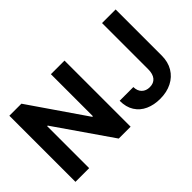

<svg xmlns="http://www.w3.org/2000/svg" viewBox="-98 -1075 1452 1452"><g transform="rotate(-45 628.5 -348.5)"><path d="M649.4 0H522.5L211.9 -449.2H206.1V0H59.6V-707H188.5L497.1 -257.8H503.9V-707H649.4ZM1196.3 -707V-213.9Q1196.3 -146 1166.3 -95.5Q1136.2 -44.9 1082 -17.6Q1027.8 9.8 957 9.8Q891.6 9.8 839.8 -13.4Q788.1 -36.6 758.5 -83.3Q729 -129.9 729.5 -197.3H876Q876.5 -155.8 900.4 -132.1Q924.3 -108.4 963.9 -108.4Q1005.9 -108.4 1028.3 -135.3Q1050.8 -162.1 1050.8 -213.9V-707Z"/></g></svg>

Font: Pretendard Std
Style: Bold
Weight: 700
Designer: Base glyphs from Inter by Rasmus Andersson; Hangeul glyphs from Noto Sans CJK(Source Han Sans) by Jang Soo-young and Kan
Foundry: Kil Hyung-jin
Version: Version 1.309